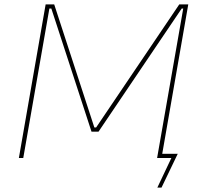

<svg xmlns="http://www.w3.org/2000/svg" viewBox="-20 -720 917 875"><path d="M188 -700H227L410 -139H418L797 -700H838L716 0H696L815 -681H808L429 -120H397L214 -681H205L86 0H66ZM761 0H710L711 -19H790L716 135H697Z"/></svg>

Font: Fixel Italic Variable 20240409 Display Thin
Style: Italic
Weight: 100
Italic angle: -10°
Designer: AlfaBravo + MacPaw
Foundry: Kyrylo Tkachov, Marchela Mozhyna, Serhii Makarenko, Maria Weinstein, Zakhar Kryvoshyya
Version: Version 1.211;Glyphs 3.2 (3225)